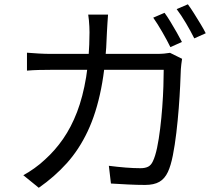

<svg xmlns="http://www.w3.org/2000/svg" viewBox="-20 -844 1040 902"><path d="M753 -783.8Q766 -766.4 780.8 -741.8Q795.6 -717.2 810 -692.2Q824.4 -667.2 834.7 -646.8L780.5 -622.6Q765.7 -653 742.8 -692.8Q719.9 -732.6 699.9 -761ZM862.6 -823.8Q876.2 -805.5 891.8 -780.6Q907.4 -755.7 922.3 -731.2Q937.2 -706.7 946.5 -687.8L892.7 -663.7Q876.5 -696.5 853.9 -734.8Q831.3 -773.1 810 -801.1ZM487.6 -775.4Q486.2 -758.6 484.8 -735.4Q483.4 -712.2 482.4 -694.2Q477.8 -541.1 454.9 -426.5Q432.1 -311.9 391.6 -226.5Q351.2 -141.1 293.7 -77.2Q236.1 -13.2 162.2 38.2L89.5 -20.9Q113.5 -33.6 141.4 -53.5Q169.3 -73.4 191.7 -94.7Q238.7 -137 276.6 -191.7Q314.5 -246.4 341.9 -317.5Q369.2 -388.6 384.6 -481.2Q399.9 -573.9 400.5 -692.4Q400.5 -704 399.8 -718.9Q399.1 -733.7 397.7 -748.8Q396.4 -764 394.4 -775.4ZM835.4 -567.8Q833.4 -555.1 831.8 -541.9Q830.2 -528.7 829.6 -518.9Q828.6 -490.3 826.4 -441.7Q824.2 -393 819.7 -335.2Q815.2 -277.4 808.4 -219.8Q801.6 -162.2 792 -113.7Q782.4 -65.2 768.8 -36.2Q754 -4.4 728.7 10.2Q703.5 24.8 661.7 24.8Q624.2 24.8 582.1 22.7Q539.9 20.6 501.2 18.2L491.4 -65.1Q531.9 -59.9 570.2 -56.8Q608.5 -53.8 640.2 -53.8Q661.9 -53.8 676 -60.9Q690 -68.1 698.3 -86.5Q709.5 -109.6 718 -149.9Q726.4 -190.2 732.4 -239.8Q738.5 -289.4 742.3 -340.7Q746.1 -392 747.6 -437.8Q749.1 -483.6 749.1 -516H222.1Q192.4 -516 163.1 -515.3Q133.8 -514.6 106.7 -512.2V-596.4Q133.1 -594.2 163 -592.5Q192.9 -590.8 221.5 -590.8H715.3Q735.5 -590.8 750.9 -592.2Q766.3 -593.6 778.7 -595.8Z"/></svg>

Font: Noto Sans JP
Style: Regular
Weight: 100
Designer: Ryoko NISHIZUKA 西塚涼子 (kana, bopomofo & ideographs); Paul D. Hunt (Latin, Greek & Cyrillic); Sandoll Communications 산돌커뮤니
Foundry: Adobe
Version: Version 2.004;hotconv 1.0.118;makeotfexe 2.5.65603